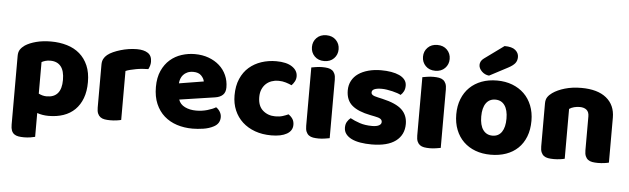

<svg xmlns="http://www.w3.org/2000/svg" viewBox="-54 -950 4366 1333"><g transform="rotate(5 2129.5 -283.0)"><path d="M275 -501Q335 -501 386.5 -485.5Q438 -470 475 -438Q512 -406 533 -357.5Q554 -309 554 -242Q554 -178 536 -130Q518 -82 485 -49.5Q452 -17 405.5 -1Q359 15 302 15Q259 15 222 2V168Q212 171 190 174.5Q168 178 145 178Q123 178 105.5 175Q88 172 76 163Q64 154 58 138.5Q52 123 52 98V-382Q52 -409 63.5 -426Q75 -443 95 -457Q126 -477 172 -489Q218 -501 275 -501ZM277 -119Q380 -119 380 -242Q380 -306 354.5 -337Q329 -368 281 -368Q262 -368 247 -363.5Q232 -359 221 -353V-133Q233 -127 247 -123Q261 -119 277 -119Z M807 -1Q797 2 775.5 5Q754 8 731 8Q709 8 691.5 5Q674 2 662 -7Q650 -16 643.5 -31.5Q637 -47 637 -72V-372Q637 -395 645.5 -411.5Q654 -428 670 -441Q686 -454 709.5 -464.5Q733 -475 760 -483Q787 -491 816 -495.5Q845 -500 874 -500Q922 -500 950 -481.5Q978 -463 978 -421Q978 -407 974 -393.5Q970 -380 964 -369Q943 -369 921 -367Q899 -365 878 -361Q857 -357 838.5 -352.5Q820 -348 807 -342Z M1305 16Q1246 16 1195.5 -0.5Q1145 -17 1107.5 -50Q1070 -83 1048.5 -133Q1027 -183 1027 -250Q1027 -316 1048.5 -363.5Q1070 -411 1105 -441.5Q1140 -472 1185 -486.5Q1230 -501 1277 -501Q1330 -501 1373.5 -485Q1417 -469 1448.5 -441Q1480 -413 1497.5 -374Q1515 -335 1515 -289Q1515 -255 1496 -237Q1477 -219 1443 -214L1196 -177Q1207 -144 1241 -127.5Q1275 -111 1319 -111Q1360 -111 1396.5 -121.5Q1433 -132 1456 -146Q1472 -136 1483 -118Q1494 -100 1494 -80Q1494 -35 1452 -13Q1420 4 1380 10Q1340 16 1305 16ZM1277 -377Q1253 -377 1235.5 -369Q1218 -361 1207 -348.5Q1196 -336 1190.5 -320.5Q1185 -305 1184 -289L1355 -317Q1352 -337 1333 -357Q1314 -377 1277 -377Z M1871 -367Q1846 -367 1823.5 -359Q1801 -351 1784.5 -335.5Q1768 -320 1758 -297Q1748 -274 1748 -243Q1748 -181 1783.5 -150Q1819 -119 1870 -119Q1900 -119 1922 -126Q1944 -133 1961 -141Q1981 -127 1991 -110.5Q2001 -94 2001 -71Q2001 -30 1962 -7.5Q1923 15 1854 15Q1791 15 1740 -3.5Q1689 -22 1652.5 -55.5Q1616 -89 1596 -136Q1576 -183 1576 -240Q1576 -306 1597.5 -355.5Q1619 -405 1656 -437Q1693 -469 1741.5 -485Q1790 -501 1844 -501Q1916 -501 1955 -475Q1994 -449 1994 -408Q1994 -389 1985 -372.5Q1976 -356 1964 -344Q1947 -352 1923 -359.5Q1899 -367 1871 -367Z M2082 -621Q2082 -659 2107.5 -685Q2133 -711 2175 -711Q2217 -711 2242.5 -685Q2268 -659 2268 -621Q2268 -583 2242.5 -557Q2217 -531 2175 -531Q2133 -531 2107.5 -557Q2082 -583 2082 -621ZM2260 -1Q2249 1 2227.5 4.5Q2206 8 2184 8Q2162 8 2144.5 5Q2127 2 2115 -7Q2103 -16 2096.5 -31.5Q2090 -47 2090 -72V-479Q2101 -481 2122.5 -484.5Q2144 -488 2166 -488Q2188 -488 2205.5 -485Q2223 -482 2235 -473Q2247 -464 2253.5 -448.5Q2260 -433 2260 -408Z M2778 -145Q2778 -69 2721 -26Q2664 17 2553 17Q2511 17 2475 11Q2439 5 2413.5 -7.5Q2388 -20 2373.5 -39Q2359 -58 2359 -84Q2359 -108 2369 -124.5Q2379 -141 2393 -152Q2422 -136 2459.5 -123.5Q2497 -111 2546 -111Q2577 -111 2593.5 -120Q2610 -129 2610 -144Q2610 -158 2598 -166Q2586 -174 2558 -179L2528 -185Q2441 -202 2398.5 -238.5Q2356 -275 2356 -343Q2356 -380 2372 -410Q2388 -440 2417 -460Q2446 -480 2486.5 -491Q2527 -502 2576 -502Q2613 -502 2645.5 -496.5Q2678 -491 2702 -480Q2726 -469 2740 -451.5Q2754 -434 2754 -410Q2754 -387 2745.5 -370.5Q2737 -354 2724 -343Q2716 -348 2700 -353.5Q2684 -359 2665 -363.5Q2646 -368 2626.5 -371Q2607 -374 2591 -374Q2558 -374 2540 -366.5Q2522 -359 2522 -343Q2522 -332 2532 -325Q2542 -318 2570 -312L2601 -305Q2697 -283 2737.5 -244.5Q2778 -206 2778 -145Z M2856 -621Q2856 -659 2881.5 -685Q2907 -711 2949 -711Q2991 -711 3016.5 -685Q3042 -659 3042 -621Q3042 -583 3016.5 -557Q2991 -531 2949 -531Q2907 -531 2881.5 -557Q2856 -583 2856 -621ZM3034 -1Q3023 1 3001.5 4.5Q2980 8 2958 8Q2936 8 2918.5 5Q2901 2 2889 -7Q2877 -16 2870.5 -31.5Q2864 -47 2864 -72V-479Q2875 -481 2896.5 -484.5Q2918 -488 2940 -488Q2962 -488 2979.5 -485Q2997 -482 3009 -473Q3021 -464 3027.5 -448.5Q3034 -433 3034 -408Z M3414 -744Q3466 -744 3489.5 -724Q3513 -704 3513 -676Q3513 -650 3499 -632.5Q3485 -615 3453 -598L3324 -530Q3294 -533 3273 -554Q3252 -575 3252 -599Q3252 -611 3258 -623Q3264 -635 3278 -645ZM3645 -243Q3645 -181 3626 -132.5Q3607 -84 3572.5 -51Q3538 -18 3490 -1Q3442 16 3383 16Q3324 16 3276 -2Q3228 -20 3193.5 -53.5Q3159 -87 3140 -135Q3121 -183 3121 -243Q3121 -302 3140 -350Q3159 -398 3193.5 -431.5Q3228 -465 3276 -483Q3324 -501 3383 -501Q3442 -501 3490 -482.5Q3538 -464 3572.5 -430.5Q3607 -397 3626 -349Q3645 -301 3645 -243ZM3295 -243Q3295 -182 3318.5 -149.5Q3342 -117 3384 -117Q3426 -117 3448.5 -150Q3471 -183 3471 -243Q3471 -303 3448 -335.5Q3425 -368 3383 -368Q3341 -368 3318 -335.5Q3295 -303 3295 -243Z M4036 -308Q4036 -339 4018.5 -353.5Q4001 -368 3971 -368Q3951 -368 3931.5 -363Q3912 -358 3898 -348V-1Q3888 2 3866.5 5Q3845 8 3822 8Q3800 8 3782.5 5Q3765 2 3753 -7Q3741 -16 3734.5 -31.5Q3728 -47 3728 -72V-372Q3728 -399 3739.5 -416Q3751 -433 3771 -447Q3805 -471 3856.5 -486Q3908 -501 3971 -501Q4084 -501 4145 -451.5Q4206 -402 4206 -314V-1Q4196 2 4174.5 5Q4153 8 4130 8Q4108 8 4090.5 5Q4073 2 4061 -7Q4049 -16 4042.5 -31.5Q4036 -47 4036 -72Z"/></g></svg>

Font: Baloo Cyrillic
Style: Regular
Weight: 400
Designer: Ek Type, Denis Ignatov
Foundry: Ek Type
Version: Version 1.50 July 26, 2019